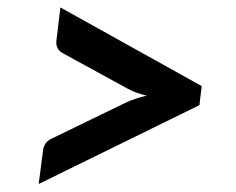

<svg xmlns="http://www.w3.org/2000/svg" viewBox="-20 -588 620 504"><path d="M509.5 -362 503.5 -312 81.5 -105 93 -193Q94 -203 99.8 -211.5Q105.5 -220 118.5 -225.5L311 -319Q335.5 -330 365 -337Q337 -343.5 315.5 -355L145.5 -448Q134.5 -454 130.8 -462.2Q127 -470.5 128 -480.5L138.5 -568.5Z"/></svg>

Font: Lato 2
Style: Bold Italic
Weight: 700
Italic angle: -7°
Designer: Lukasz Dziedzic with Adam Twardoch and Botio Nikoltchev
Foundry: tyPoland Lukasz Dziedzic
Version: Version 2.015; 2015-08-06; http://www.latofonts.com/